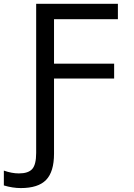

<svg xmlns="http://www.w3.org/2000/svg" viewBox="-104 -752 695 998"><path d="M84 43V-732.4H508.8V-652.3H176.8V-420.9H489.3V-343.8H176.8V46.9Q176.8 140.6 135.7 183.1Q94.7 225.6 3.9 225.6Q-38.1 225.6 -84 211.9V134.8Q-42 149.4 -5.9 149.4Q43 149.4 63.5 126.5Q84 103.5 84 43Z"/></svg>

Font: Nasu
Style: Regular
Weight: 400
Designer: Ryoko NISHIZUKA (kana &amp; ideographs); Paul D. Hunt (Latin, Greek &amp; Cyrillic); Wenlong ZHANG (bopomofo); Sandoll C
Version: Version 2014.1215